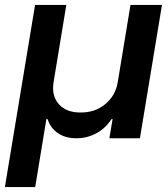

<svg xmlns="http://www.w3.org/2000/svg" viewBox="-42 -566 689 786"><path d="M-22 199.7 101.6 -545.9H229.5L177.2 -229Q168.5 -173.8 199 -139.4Q229.5 -105 288.1 -105.5Q347.2 -105 388.9 -139.6Q430.7 -174.3 439.9 -229L492.2 -545.9H621.1L530.8 0H405.8L418.9 -78.6H414.6Q390.1 -40.5 351.6 -20Q313 0.5 271 0Q228 0.5 196.5 -20Q165 -40.5 152.8 -78.6H147.9L102.1 199.7Z"/></svg>

Font: Inter Display Semi Bold
Style: Italic
Weight: 600
Italic angle: -9.39999°
Designer: Rasmus Andersson
Foundry: rsms
Version: Version 4.000;git-4fc901f